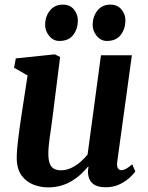

<svg xmlns="http://www.w3.org/2000/svg" viewBox="-20 -802 642 832"><path d="M187.5 10Q156 10 125.2 -1.8Q94.5 -13.5 73.8 -41.2Q53 -69 52.5 -117Q52.5 -134.5 54.2 -155.2Q56 -176 58.8 -199.2Q61.5 -222.5 64.8 -246.2Q68 -270 71.5 -292.5L99.5 -475L41 -508.5L48.5 -549L217.5 -566.5L240.5 -555L207 -289Q204.5 -267.5 201.2 -246Q198 -224.5 195.2 -204.5Q192.5 -184.5 191 -167.5Q189.5 -150.5 189.5 -137Q189.5 -109.5 195.5 -93.5Q201.5 -77.5 213.8 -70.8Q226 -64 244 -64Q266 -64 287.5 -73.8Q309 -83.5 327.2 -99.2Q345.5 -115 359.5 -132L417.5 -562.5H551.5L488 -101Q485.5 -82 490.8 -73.2Q496 -64.5 506 -64.5Q515 -64.5 525 -69.8Q535 -75 553 -90L566.5 -59Q561.5 -51 544.5 -34.5Q527.5 -18 500.2 -4.2Q473 9.5 438 9.5Q401.5 9.5 383 -5.5Q364.5 -20.5 362 -46.5Q361.5 -49 361.2 -52.8Q361 -56.5 361.2 -61Q361.5 -65.5 362.2 -70.2Q363 -75 363.5 -79L361.5 -80Q348 -64 331.2 -48Q314.5 -32 293 -18.8Q271.5 -5.5 245.5 2.2Q219.5 10 187.5 10ZM237 -624.5Q211 -624.5 193 -646.5Q175 -668.5 175.5 -696.5Q176.5 -732 197 -757Q217.5 -782 252.5 -782Q283.5 -782 300.5 -760.8Q317.5 -739.5 317.5 -713Q317 -676.5 297.2 -650.5Q277.5 -624.5 237 -624.5ZM443 -624.5Q417 -624.5 399 -646.5Q381 -668.5 381.5 -696.5Q382.5 -732 402.8 -757Q423 -782 458 -782Q489 -782 506.5 -760.8Q524 -739.5 523.5 -713Q523 -676.5 503 -650.5Q483 -624.5 443 -624.5Z"/></svg>

Font: Merriweather 20pt
Style: Bold Italic
Weight: 700
Italic angle: -7.8°
Version: Version 2.101